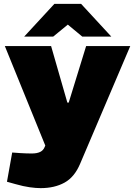

<svg xmlns="http://www.w3.org/2000/svg" viewBox="-20 -763 698 992"><path d="M190 209Q166 209 133.5 204.5Q101 200 59 188L16 176L43 25L85 28Q101 29 115.5 29.5Q130 30 144 30Q171 30 187.5 22Q204 14 211 -4L214 -11L5 -525H244L328 -233H335L425 -525H653L394 83Q365 152 313.5 180.5Q262 209 190 209ZM405 -574 300 -661 261 -743H399L555 -574ZM105 -574 261 -743H399L361 -661L255 -574Z"/></svg>

Font: REM Black
Style: Regular
Weight: 900
Designer: Octavio Pardo
Foundry: Ashler Design
Version: Version 1.005;gftools[0.9.28]